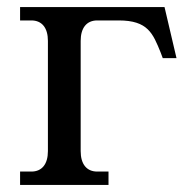

<svg xmlns="http://www.w3.org/2000/svg" viewBox="-20 -525 536 545"><path d="M447 -505H37V-467H69C99 -467 116 -446 116 -409V-96C116 -59 99 -38 69 -38H37V0H288V-38H256C226 -38 209 -59 209 -96V-409C209 -446 226 -467 256 -467H317C400 -467 414 -430 436 -376L442 -360H481Z"/></svg>

Font: LT Superior Serif Medium
Style: Regular
Weight: 500
Designer: Daniel Lyons
Foundry: LyonsType
Version: Version 2.120;FEAKit 1.0